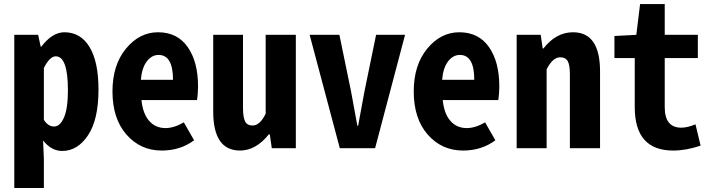

<svg xmlns="http://www.w3.org/2000/svg" viewBox="-20 -734 3532 951"><path d="M50.8 197.3V-561.5H168.9L181.6 -502.9H184.6Q239.3 -574.2 298.8 -574.2Q378.9 -574.2 423.3 -501.5Q467.8 -428.7 467.8 -290Q467.8 -141.6 416 -64Q364.3 13.7 288.1 13.7Q234.4 13.7 193.4 -38.1L197.3 51.8V197.3ZM248 -107.4Q277.3 -107.4 296.9 -151.9Q316.4 -196.3 316.4 -287.1Q316.4 -455.1 255.9 -455.1Q226.6 -455.1 197.3 -397.5V-140.6Q217.8 -107.4 248 -107.4Z M781.2 11.7Q675.8 11.7 606.4 -67.4Q537.1 -146.5 537.1 -281.2Q537.1 -412.1 604 -493.2Q670.9 -574.2 762.7 -574.2Q858.4 -574.2 909.7 -501Q960.9 -427.7 960.9 -306.6Q960.9 -272.5 956.1 -238.3H680.7Q687.5 -170.9 718.8 -135.3Q750 -99.6 799.8 -99.6Q841.8 -99.6 890.6 -127.9L941.4 -39.1Q873 11.7 781.2 11.7ZM677.7 -338.9H836.9Q836.9 -461.9 765.6 -461.9Q731.4 -461.9 707 -429.7Q682.6 -397.5 677.7 -338.9Z M1168.9 11.7Q1036.1 11.7 1036.1 -181.6V-561.5H1183.6V-200.2Q1183.6 -153.3 1193.8 -132.8Q1204.1 -112.3 1231.4 -112.3Q1267.6 -112.3 1295.9 -170.9V-561.5H1445.3V0H1326.2L1316.4 -68.4H1311.5Q1247.1 11.7 1168.9 11.7Z M1663.1 0 1513.7 -561.5H1661.1L1718.8 -281.2Q1723.6 -252.9 1734.4 -196.3Q1745.1 -139.6 1750 -111.3H1753.9Q1775.4 -224.6 1785.2 -281.2L1842.8 -561.5H1986.3L1837.9 0Z M2273.4 11.7Q2168 11.7 2098.6 -67.4Q2029.3 -146.5 2029.3 -281.2Q2029.3 -412.1 2096.2 -493.2Q2163.1 -574.2 2254.9 -574.2Q2350.6 -574.2 2401.9 -501Q2453.1 -427.7 2453.1 -306.6Q2453.1 -272.5 2448.2 -238.3H2172.9Q2179.7 -170.9 2210.9 -135.3Q2242.2 -99.6 2292 -99.6Q2334 -99.6 2382.8 -127.9L2433.6 -39.1Q2365.2 11.7 2273.4 11.7ZM2169.9 -338.9H2329.1Q2329.1 -461.9 2257.8 -461.9Q2223.6 -461.9 2199.2 -429.7Q2174.8 -397.5 2169.9 -338.9Z M2539.1 0V-561.5H2658.2L2668 -494.1H2671.9Q2734.4 -574.2 2818.4 -574.2Q2952.1 -574.2 2952.1 -379.9V0H2802.7V-367.2Q2802.7 -412.1 2792 -431.2Q2781.2 -450.2 2754.9 -450.2Q2717.8 -450.2 2687.5 -390.6V0Z M3314.5 11.7Q3124 11.7 3124 -203.1V-446.3H3023.4V-555.7L3131.8 -561.5L3150.4 -713.9H3272.5V-561.5H3436.5V-446.3H3272.5V-203.1Q3272.5 -101.6 3354.5 -101.6Q3384.8 -101.6 3424.8 -118.2L3450.2 -12.7Q3378.9 11.7 3314.5 11.7Z"/></svg>

Font: Gen Shin Gothic Monospace Bold
Style: Bold
Weight: 700
Designer: [Source Han Sans]
Ryoko NISHIZUKA  (kana & ideographs); Paul D. Hunt (Latin, Greek & Cyrillic); Wenlong ZHANG  (bopomofo
Version: Version 1.002.20150607